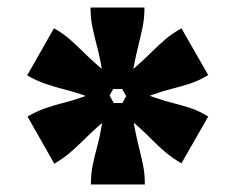

<svg xmlns="http://www.w3.org/2000/svg" viewBox="-20 -776 624 509"><path d="M124 -342 53 -467Q77 -481 100 -489Q123 -497 147 -503Q171 -509 198.5 -518.5Q226 -528 258 -545L294 -481Q264 -462 242.5 -443Q221 -424 203.5 -406.5Q186 -389 167 -372.5Q148 -356 124 -342ZM220 -756H363Q363 -728 358 -704Q353 -680 347 -656Q341 -632 335.5 -604.5Q330 -577 330 -540H254Q253 -577 248 -604.5Q243 -632 236.5 -656Q230 -680 225 -704Q220 -728 220 -756ZM52 -576 123 -701Q148 -687 166.5 -670.5Q185 -654 202.5 -636.5Q220 -619 241.5 -600.5Q263 -582 293 -563L257 -499Q225 -516 198 -525Q171 -534 147 -540Q123 -546 100 -554Q77 -562 52 -576ZM221 -287Q221 -316 226 -339.5Q231 -363 237.5 -387Q244 -411 249 -439Q254 -467 255 -503H331Q331 -467 336.5 -439Q342 -411 348 -387Q354 -363 359 -339.5Q364 -316 364 -287ZM327 -499 291 -563Q321 -582 342.5 -601Q364 -620 381.5 -637.5Q399 -655 417.5 -671Q436 -687 461 -701L532 -577Q507 -562 484 -554.5Q461 -547 437 -541Q413 -535 386 -525.5Q359 -516 327 -499ZM461 -343Q437 -357 418 -373Q399 -389 381.5 -407Q364 -425 343 -443.5Q322 -462 292 -481L328 -545Q360 -528 387 -518.5Q414 -509 438 -503Q462 -497 485 -489.5Q508 -482 532 -467Z"/></svg>

Font: Roboto Serif 20pt Black
Style: Regular
Weight: 900
Version: Version 1.008